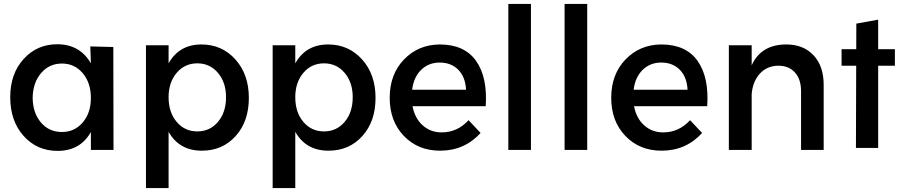

<svg xmlns="http://www.w3.org/2000/svg" viewBox="-20 -762 4597 976"><path d="M439 -526 556 -523 557 0H442V-91Q388 5 273 5Q168 5 100 -71Q32 -147 32 -268Q32 -387 100 -462Q168 -537 271 -537Q386 -537 442 -440ZM295 -91Q359 -91 400.5 -139.5Q442 -188 442 -264Q442 -341 400.5 -390Q359 -439 295 -439Q230 -439 188.5 -390Q147 -341 146 -264Q147 -188 188 -139.5Q229 -91 295 -91Z M1004 -536Q1108 -536 1176.5 -460Q1245 -384 1245 -264Q1245 -145 1178 -70.5Q1111 4 1006 4Q891 4 837 -92V194H722V-532H837V-440Q891 -536 1004 -536ZM1129 -268Q1129 -343 1088 -391.5Q1047 -440 983 -440Q919 -440 878 -391.5Q837 -343 837 -268Q837 -191 878 -142.5Q919 -94 983 -94Q1047 -94 1088 -142.5Q1129 -191 1129 -268Z M1648 -536Q1752 -536 1820.5 -460Q1889 -384 1889 -264Q1889 -145 1822 -70.5Q1755 4 1650 4Q1535 4 1481 -92V194H1366V-532H1481V-440Q1535 -536 1648 -536ZM1773 -268Q1773 -343 1732 -391.5Q1691 -440 1627 -440Q1563 -440 1522 -391.5Q1481 -343 1481 -268Q1481 -191 1522 -142.5Q1563 -94 1627 -94Q1691 -94 1732 -142.5Q1773 -191 1773 -268Z M2215 -536Q2341 -536 2400 -452.5Q2459 -369 2449 -222H2077Q2089 -160 2129 -124.5Q2169 -89 2225 -89Q2305 -89 2362 -151L2423 -86Q2341 4 2217 4Q2105 4 2033 -71Q1961 -146 1961 -265Q1961 -384 2033.5 -459.5Q2106 -535 2215 -536ZM2075 -306H2349Q2346 -370 2310 -407Q2274 -444 2215 -444Q2159 -444 2121 -407Q2083 -370 2075 -306Z M2564 -742H2679V0H2564Z M2850 -742H2965V0H2850Z M3341 -536Q3467 -536 3526 -452.5Q3585 -369 3575 -222H3203Q3215 -160 3255 -124.5Q3295 -89 3351 -89Q3431 -89 3488 -151L3549 -86Q3467 4 3343 4Q3231 4 3159 -71Q3087 -146 3087 -265Q3087 -384 3159.5 -459.5Q3232 -535 3341 -536ZM3201 -306H3475Q3472 -370 3436 -407Q3400 -444 3341 -444Q3285 -444 3247 -407Q3209 -370 3201 -306Z M3977 -536Q4064 -536 4115.5 -481Q4167 -426 4167 -331V0H4052V-299Q4052 -359 4021 -393.5Q3990 -428 3936 -428Q3878 -427 3842 -387Q3806 -347 3801 -283V0H3685V-532H3801V-430Q3849 -536 3977 -536Z M4444 -173V-10H4331L4397 -100ZM4333 -514H4443V-434H4333ZM4258 -512H4529V-428H4258ZM4333 -642 4444 -662V-10H4331ZM4332 -10 4444 -173V-10ZM4385 -39 4419 -31Q4401 -21 4401 -22Q4401 -22 4402 -24Q4405 -38 4385 -39ZM4447 -658Z"/></svg>

Font: Steamflix Grotesk
Style: Regular
Weight: 400
Designer: Julieta Ulanovsky
Foundry: Julieta Ulanovsky
Version: Version 4.000;PS 004.000;hotconv 1.0.88;makeotf.lib2.5.64775